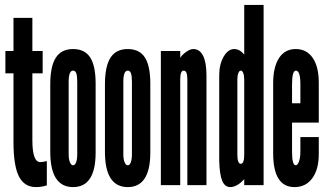

<svg xmlns="http://www.w3.org/2000/svg" viewBox="-20 -755 1347 783"><path d="M127 8Q148.5 8 171 1V-98Q159.5 -95.5 154.5 -94.8Q149.5 -94 144 -94Q112 -94 112 -184V-456H154V-547H112V-682H35V-547H2V-456H35V-176Q35 -79.5 57 -35.8Q79 8 127 8Z M278 8Q370 8 370 -133V-414Q370 -486.5 347.8 -520.8Q325.5 -555 278 -555Q230.5 -555 207.8 -520Q185 -485 185 -411V-136Q185 8 278 8ZM278 -81Q270 -81 265 -93.5Q260 -106 260 -126V-421Q260 -467 278 -467Q287 -467 291 -456.5Q295 -446 295 -421V-126Q295 -105.5 290.5 -93.2Q286 -81 278 -81Z M501 8Q593 8 593 -133V-414Q593 -486.5 570.8 -520.8Q548.5 -555 501 -555Q453.5 -555 430.8 -520Q408 -485 408 -411V-136Q408 8 501 8ZM501 -81Q493 -81 488 -93.5Q483 -106 483 -126V-421Q483 -467 501 -467Q510 -467 514 -456.5Q518 -446 518 -421V-126Q518 -105.5 513.5 -93.2Q509 -81 501 -81Z M636 0H715V-431Q715 -467 729 -467Q744 -467 744 -432V0H822V-448Q822 -500 808.2 -527.5Q794.5 -555 768 -555Q755.5 -555 739 -543.2Q722.5 -531.5 715 -519V-547H636Z M919 8Q933.5 8 948.8 -1.2Q964 -10.5 976 -24.5V0H1055V-735H976V-532.5Q957.5 -555 935 -555Q910 -555 892 -523.8Q874 -492.5 874 -448V-99Q875.5 -43 886.2 -17.5Q897 8 919 8ZM962 -87Q948 -87 948 -125V-431Q948 -447 952 -457Q956 -467 962 -467Q968 -467 972 -457Q976 -447 976 -431V-125Q976 -87 962 -87Z M1181 8Q1227 8 1253.5 -28Q1280 -64 1280 -127V-196H1205V-136Q1205 -113.5 1199.5 -97.2Q1194 -81 1186 -81Q1171 -81 1171 -136V-255H1280V-418Q1280 -483 1255.2 -519Q1230.5 -555 1186 -555Q1142 -555 1118 -518.5Q1094 -482 1094 -415V-130Q1094 8 1181 8ZM1171 -334V-411Q1171 -467.5 1187 -467Q1205 -466.5 1205 -411V-334Z"/></svg>

Font: League Gothic Condensed
Style: Regular
Weight: 400
Width: 3
Designer: The League of Moveable Type
Version: Version 1.600; ttfautohint (v1.8.3)